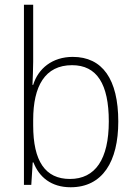

<svg xmlns="http://www.w3.org/2000/svg" viewBox="-20 -831 572 810"><path d="M120 -571V-811H81V-51H112L118 -146H121C145 -84 196 -41 278 -41C413 -41 479 -150 479 -318C479 -497 412 -591 287 -591C201 -591 141 -542 120 -473H117C118 -499 120 -541 120 -571ZM284 -556C389 -556 439 -476 439 -319C439 -159 382 -76 275 -76C171 -76 120 -151 120 -302V-325C120 -468 170 -556 284 -556Z"/></svg>

Font: Noto Sans Tamil UI SemiCondensed ExtraLight
Style: Regular
Weight: 200
Width: 4
Designer: Jelle Bosma - Monotype Design Team
Foundry: Monotype Imaging Inc.
Version: Version 2.004